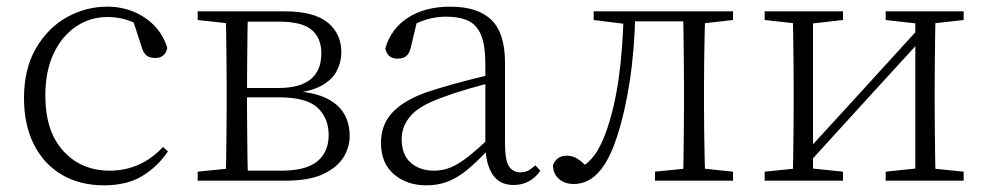

<svg xmlns="http://www.w3.org/2000/svg" viewBox="-20 -542 2958 576"><path d="M292 14Q220 14 166 -17.5Q112 -49 82 -108Q52 -167 52 -248Q52 -335 87.5 -396.5Q123 -458 180 -490Q237 -522 302 -522Q344 -522 380.5 -507Q417 -492 443.5 -464.5Q470 -437 482 -398Q475 -368 446 -368Q428 -368 418.5 -376.5Q409 -385 404 -404L376 -490L419 -452Q388 -474 360 -482.5Q332 -491 303 -491Q250 -491 207.5 -462Q165 -433 140.5 -380.5Q116 -328 116 -255Q116 -148 170 -89Q224 -30 309 -30Q354 -30 394 -47Q434 -64 469 -101L484 -88Q452 -41 406 -13.5Q360 14 292 14Z M573 0V-27L682 -38L690 -30H824Q898 -30 932 -58Q966 -86 966 -137Q966 -187 933 -218.5Q900 -250 817 -250H690V-278H815Q944 -278 944 -382Q944 -428 915 -452.5Q886 -477 818 -477H690L682 -470L573 -482V-508H833Q922 -508 963 -474.5Q1004 -441 1004 -385Q1004 -356 990.5 -329.5Q977 -303 944.5 -285Q912 -267 855 -262L858 -269Q919 -266 956.5 -248.5Q994 -231 1011.5 -202Q1029 -173 1029 -134Q1029 -100 1010 -69.5Q991 -39 949 -19.5Q907 0 837 0ZM657 0Q658 -24 658.5 -64.5Q659 -105 659.5 -148.5Q660 -192 660 -226V-283Q660 -316 659.5 -359.5Q659 -403 658.5 -443.5Q658 -484 657 -508H724Q723 -484 722.5 -443Q722 -402 721.5 -355Q721 -308 721 -267V-226Q721 -192 721.5 -148.5Q722 -105 722.5 -64.5Q723 -24 724 0Z M1259 14Q1201 14 1162 -19Q1123 -52 1123 -114Q1123 -151 1139.5 -180.5Q1156 -210 1193.5 -234Q1231 -258 1293 -276Q1336 -289 1380.5 -300.5Q1425 -312 1465 -321V-297Q1425 -287 1383.5 -275Q1342 -263 1305 -249Q1238 -225 1211.5 -194Q1185 -163 1185 -125Q1185 -78 1212 -54Q1239 -30 1283 -30Q1308 -30 1331.5 -39.5Q1355 -49 1384.5 -72Q1414 -95 1454 -134L1460 -89H1441Q1409 -55 1381 -32Q1353 -9 1324 2.5Q1295 14 1259 14ZM1521 13Q1479 13 1458.5 -17.5Q1438 -48 1436 -102V-106V-350Q1436 -407 1423 -437.5Q1410 -468 1384 -480Q1358 -492 1318 -492Q1288 -492 1258 -483Q1228 -474 1196 -454L1232 -482L1213 -402Q1209 -382 1199 -374Q1189 -366 1173 -366Q1142 -366 1136 -397Q1153 -456 1204 -489Q1255 -522 1331 -522Q1413 -522 1454 -482.5Q1495 -443 1495 -354V-113Q1495 -61 1507 -43Q1519 -25 1541 -25Q1554 -25 1564 -30Q1574 -35 1586 -46L1601 -30Q1586 -8 1565.5 2.5Q1545 13 1521 13Z M1701 10Q1674 10 1656.5 -5.5Q1639 -21 1639 -47Q1645 -61 1655 -68Q1665 -75 1681 -75Q1698 -75 1713.5 -65Q1729 -55 1747 -35V-26H1717V-35Q1745 -52 1763 -76Q1781 -100 1797 -143Q1823 -214 1836 -306.5Q1849 -399 1851 -508H1886Q1884 -396 1869.5 -300.5Q1855 -205 1831 -132Q1815 -82 1795 -50.5Q1775 -19 1751.5 -4.5Q1728 10 1701 10ZM1761 -482V-508H1864V-470H1857ZM1866 -478V-508H2058V-478ZM1945 0V-27L2054 -38H2074L2179 -27V0ZM2029 0Q2030 -24 2030.5 -64.5Q2031 -105 2031.5 -148.5Q2032 -192 2032 -226V-283Q2032 -316 2031.5 -359.5Q2031 -403 2030.5 -443.5Q2030 -484 2029 -508H2096Q2095 -484 2094 -443.5Q2093 -403 2092.5 -359.5Q2092 -316 2092 -283V-226Q2092 -192 2092.5 -148.5Q2093 -105 2094 -64.5Q2095 -24 2096 0ZM2062 -470V-508H2179V-482L2074 -470Z M2274 0V-27L2382 -38H2403L2509 -27V0ZM2637 0V-27L2742 -38H2763L2871 -27V0ZM2358 0Q2359 -24 2359.5 -64.5Q2360 -105 2360.5 -148.5Q2361 -192 2361 -226V-283Q2361 -316 2360.5 -359.5Q2360 -403 2359.5 -443.5Q2359 -484 2358 -508H2419V0ZM2399 -45 2369 -61H2375L2559 -262L2744 -465L2772 -447H2766L2582 -246ZM2726 0V-508H2787Q2786 -484 2785.5 -443.5Q2785 -403 2784.5 -359.5Q2784 -316 2784 -283V-226Q2784 -192 2784.5 -148.5Q2785 -105 2785.5 -64.5Q2786 -24 2787 0ZM2274 -482V-508H2509V-482L2404 -470H2383ZM2637 -482V-508H2871V-482L2764 -470H2743Z"/></svg>

Font: Noto Serif JP
Style: Regular
Weight: 200
Designer: Ryoko NISHIZUKA 西塚涼子 (kana & ideographs); Frank Grießhammer (Latin, Greek & Cyrillic); Wenlong ZHANG 张文龙 (bopomofo); San
Foundry: Adobe
Version: Version 2.001;hotconv 1.1.0;makeotfexe 2.6.0